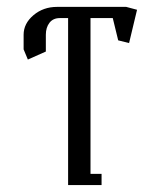

<svg xmlns="http://www.w3.org/2000/svg" viewBox="-20 -532 472 552"><path d="M47.9 -390.1V-432.1Q47.9 -464.4 76.2 -488.3Q104.5 -512.2 144 -512.2H342.8L374 -503.9L351.1 -408.2L319.8 -416L304.2 -480H240.2V-32.2H272V0H175.8V-480H151.9Q132.8 -480 122.3 -466.6Q111.8 -453.1 111.8 -432.1V-383.8L60.1 -360.8Z"/></svg>

Font: Gawaa
Style: Regular
Weight: 400
Designer: T. Christopher White
Version: Version 1.0